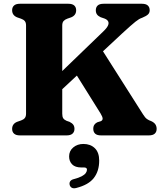

<svg xmlns="http://www.w3.org/2000/svg" viewBox="-20 -720 862 1021"><path d="M247.5 -281 529 -552.5Q548 -570.5 554 -583.8Q560 -597 555 -606.5Q550 -616 535.5 -621.5L515 -628.5Q502 -634.5 495.8 -643.2Q489.5 -652 489.5 -665.5Q489.5 -681.5 499.5 -690.8Q509.5 -700 531 -700H734.5Q756 -700 766 -690.8Q776 -681.5 776 -665.5Q776 -651.5 766.8 -643Q757.5 -634.5 736 -625.5Q727 -622.5 719 -617.8Q711 -613 700.2 -604.5Q689.5 -596 673 -581.5Q656.5 -567 631 -543.5L277 -214ZM363 -359.5 507.5 -479 740.5 -112Q751.5 -94 762 -86.8Q772.5 -79.5 784 -76Q800 -68.5 806.5 -58.2Q813 -48 813 -34.5Q813 -18.5 802.8 -9.2Q792.5 0 771 0H517.5Q496 0 486 -9.2Q476 -18.5 476 -35Q476 -48.5 482 -57Q488 -65.5 498 -70L516 -75.5Q526 -80 525.8 -89.5Q525.5 -99 514.5 -117ZM311 -115.5Q311 -99.5 316.2 -91.2Q321.5 -83 334 -77.5L350 -72Q364 -65 370 -56.2Q376 -47.5 376 -34.5Q376 -19 365.8 -9.5Q355.5 0 334.5 0H86Q65 0 54.8 -9.2Q44.5 -18.5 44.5 -34.5Q44.5 -61 70.5 -72L92 -79.5Q105 -84 111.8 -92.2Q118.5 -100.5 118.5 -115.5V-584.5Q118.5 -600 111.8 -608Q105 -616 92 -620.5L70.5 -628Q44.5 -639 44.5 -665.5Q44.5 -681.5 54.8 -690.8Q65 -700 86 -700H343.5Q364.5 -700 374.8 -690.8Q385 -681.5 385 -665.5Q385 -639 359 -628L337.5 -620.5Q325 -616 318 -608Q311 -600 311 -584.5ZM412 170.5Q379.5 170.5 363.5 154Q347.5 137.5 347.5 112Q347.5 82.5 369.5 64Q391.5 45.5 423.5 45.5Q461 45.5 484.2 68Q507.5 90.5 507.5 134Q507.5 189.5 479.2 226.2Q451 263 386 279.5Q371 283.5 362 278.5Q353 273.5 350.5 263Q348 252.5 353.2 244.2Q358.5 236 372.5 232.5Q399.5 225.5 414.8 217.2Q430 209 436.2 200Q442.5 191 442.5 182.5Q442.5 170.5 427 170.5Z"/></svg>

Font: Fraunces 28pt Soft Wonky
Style: Bold
Weight: 700
Version: Version 1.000;[b76b70a41]